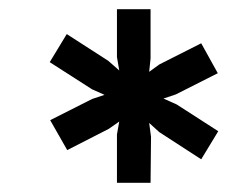

<svg xmlns="http://www.w3.org/2000/svg" viewBox="-20 -719 494 417"><path d="M234 -322H307L308 -422L304 -452L326 -432L417 -373L454 -434L364 -492L335 -505L362 -514L453 -560L417 -625L326 -579L304 -563L307 -592V-699H234V-595L239 -566L215 -587L125 -645L88 -584L180 -525L207 -513L180 -504L89 -458L126 -393L216 -439L239 -455L234 -427Z"/></svg>

Font: Fixel Display Medium
Style: Italic
Weight: 500
Italic angle: -10°
Designer: AlfaBravo + MacPaw
Foundry: Kyrylo Tkachov, Marchela Mozhyna, Serhii Makarenko, Maria Weinstein, Zakhar Kryvoshyya
Version: Version 1.210;Glyphs 3.2 (3217)